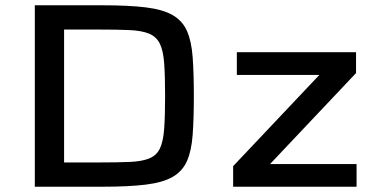

<svg xmlns="http://www.w3.org/2000/svg" viewBox="-20 -708 1434 728"><path d="M112 0V-688H368Q468 -688 533 -680Q598 -672 635 -650.5Q672 -629 689 -590.5Q706 -552 710.5 -491.5Q715 -431 715 -344Q715 -257 710.5 -196.5Q706 -136 689 -97.5Q672 -59 635 -37.5Q598 -16 533 -8Q468 0 368 0ZM223 -92H350Q424 -92 471.5 -94Q519 -96 546.5 -107.5Q574 -119 586.5 -145.5Q599 -172 602.5 -220Q606 -268 606 -344Q606 -420 602.5 -468Q599 -516 586 -542.5Q573 -569 545 -580.5Q517 -592 470 -594Q423 -596 350 -596H223ZM864 0V-78L1191 -424H878V-510H1330V-431L1004 -86H1332V0Z"/></svg>

Font: Saira Expanded Medium
Style: Regular
Weight: 500
Width: 7
Designer: Hector Gatti with collaboration of the Omnibus-Type team
Foundry: Omnibus-Type
Version: Version 1.100; ttfautohint (v1.8.3)